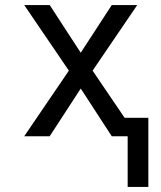

<svg xmlns="http://www.w3.org/2000/svg" viewBox="-20 -540 640 761"><path d="M486 201V0H423L300 -189L177 0H76L253 -260L76 -520H177L300 -331L423 -520H524L347 -260L474 -73H568V201Z"/></svg>

Font: Iosevka Fixed Extended
Style: Regular
Weight: 400
Width: 7
Monospace: yes
Designer: Belleve Invis
Foundry: Belleve Invis
Version: Version 24.1.1; ttfautohint (v1.8.4)